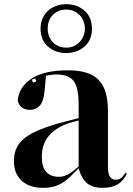

<svg xmlns="http://www.w3.org/2000/svg" viewBox="-20 -894 639 923"><path d="M537 -30Q551 -30 561 -37.5Q571 -45 584 -64L590 -59Q572 -23 544.5 -7Q517 9 472 9Q424 9 397.5 -14Q371 -37 358 -85Q335 -61 316 -43Q297 -25 277.5 -13.5Q258 -2 236 3.5Q214 9 185 9Q122 9 84.5 -25Q47 -59 47 -119Q47 -151 57 -176.5Q67 -202 90.5 -223.5Q114 -245 154 -263Q194 -281 254 -299Q275 -305 301 -311.5Q327 -318 358 -326V-393Q358 -472 334.5 -504Q311 -536 250 -536Q239 -536 228 -534.5Q217 -533 201 -530L194 -454Q189 -404 170 -385Q151 -366 126 -366Q76 -366 65 -410Q71 -476 131.5 -516Q192 -556 307 -556Q359 -556 395.5 -544.5Q432 -533 455 -509Q478 -485 488.5 -447.5Q499 -410 499 -357V-88Q499 -30 537 -30ZM133 -511 139 -497 155 -503 149 -517ZM263 -44Q286 -44 307 -55.5Q328 -67 358 -94V-315Q333 -308 317 -303.5Q301 -299 292 -295Q238 -272 209.5 -234.5Q181 -197 181 -139Q181 -91 202.5 -67.5Q224 -44 263 -44ZM422 -756Q422 -701 386 -670Q350 -639 298 -639Q246 -639 210.5 -670.5Q175 -702 175 -756Q175 -783 184.5 -805Q194 -827 210.5 -842Q227 -857 249.5 -865.5Q272 -874 298 -874Q350 -874 386 -843Q422 -812 422 -756ZM388 -756Q388 -774 382 -790.5Q376 -807 364.5 -819.5Q353 -832 336.5 -840Q320 -848 298 -848Q276 -848 259.5 -840Q243 -832 231.5 -819.5Q220 -807 214.5 -790.5Q209 -774 209 -756Q209 -739 214.5 -723Q220 -707 231.5 -694Q243 -681 259.5 -673Q276 -665 298 -665Q320 -665 336.5 -673Q353 -681 364.5 -694Q376 -707 382 -723Q388 -739 388 -756Z"/></svg>

Font: XinYuGongZhangJiaSongA
Style: Regular
Weight: 900
Designer: XinYuGong
Foundry: Adobe Systems Incorporated
Version: Version 1.00